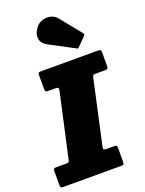

<svg xmlns="http://www.w3.org/2000/svg" viewBox="-219 -1150 933 1238"><g transform="rotate(-20 248.0 -531.0)"><path d="M-27.5 -22.5V-115Q-27.5 -129 -22.5 -132Q-17.5 -135 -3.5 -135H63Q77 -135 79.5 -139Q82 -143 85 -156L181.5 -591.5Q184.5 -605.5 180.8 -610.2Q177 -615 161.5 -615H115.5Q100.5 -615 96 -619Q91.5 -623 91.5 -639V-727Q91.5 -741.5 95 -745.8Q98.5 -750 112.5 -750H502.5Q517.5 -750 520.8 -745Q524 -740 524 -726V-639.5Q524 -623 519.8 -619Q515.5 -615 500 -615H436.5Q422 -615 419.8 -611Q417.5 -607 414.5 -595L318.5 -157.5Q315 -142 320 -138.5Q325 -135 343 -135H387Q400 -135 405 -132.2Q410 -129.5 410 -117V-25.5Q410 -8 405.8 -4Q401.5 0 385 0H-5Q-19.5 0 -23.5 -3.8Q-27.5 -7.5 -27.5 -22.5ZM193 -1030Q209.5 -1050 236.2 -1057.8Q263 -1065.5 290 -1059.8Q317 -1054 334 -1033L451 -888.5Q460 -879.5 451.5 -870.5L394.5 -812.5Q390.5 -808 387.8 -807Q385 -806 379.5 -809.5L211.5 -898.5Q169 -921 166 -957Q163 -993 193 -1030Z"/></g></svg>

Font: Besley* Narrow Fatface
Style: Italic
Weight: 900
Width: 4
Italic angle: -13°
Designer: Owen Earl
Foundry: indestructible type*
Version: Version 3.000; ttfautohint (v1.8.3)